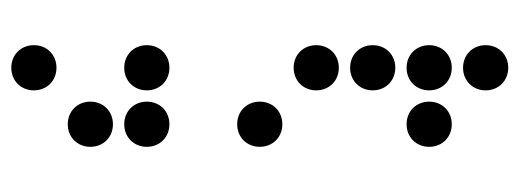

<svg xmlns="http://www.w3.org/2000/svg" viewBox="-310 -220 920 340"><g transform="rotate(90 150.0 -50.0)"><path d="M100 -410C123 -410 140 -427 140 -450C140 -473 123 -490 100 -490C77 -490 60 -473 60 -450C60 -427 77 -410 100 -410ZM100 -310C123 -310 140 -327 140 -350C140 -373 123 -390 100 -390C77 -390 60 -373 60 -350C60 -327 77 -310 100 -310ZM200 -310C223 -310 240 -327 240 -350C240 -373 223 -390 200 -390C177 -390 160 -373 160 -350C160 -327 177 -310 200 -310ZM100 -210C123 -210 140 -227 140 -250C140 -273 123 -290 100 -290C77 -290 60 -273 60 -250C60 -227 77 -210 100 -210ZM100 -110C123 -110 140 -127 140 -150C140 -173 123 -190 100 -190C77 -190 60 -173 60 -150C60 -127 77 -110 100 -110ZM200 -10C223 -10 240 -27 240 -50C240 -73 223 -90 200 -90C177 -90 160 -73 160 -50C160 -27 177 -10 200 -10ZM100 190C123 190 140 173 140 150C140 127 123 110 100 110C77 110 60 127 60 150C60 173 77 190 100 190ZM200 190C223 190 240 173 240 150C240 127 223 110 200 110C177 110 160 127 160 150C160 173 177 190 200 190ZM200 290C223 290 240 273 240 250C240 227 223 210 200 210C177 210 160 227 160 250C160 273 177 290 200 290ZM100 390C123 390 140 373 140 350C140 327 123 310 100 310C77 310 60 327 60 350C60 373 77 390 100 390Z"/></g></svg>

Font: TINY 5x3 80
Style: Regular
Weight: 200
Designer: Jack Halten Fahnestock
Foundry: Velvetyne Type Foundry
Version: Version 1.002;hotconv 1.0.109;makeotfexe 2.5.65596